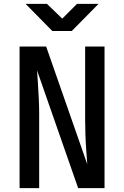

<svg xmlns="http://www.w3.org/2000/svg" viewBox="-20 -970 640 990"><path d="M81 0V-730H218L430 -123Q428 -151 425 -191Q422 -231 420.5 -274Q419 -317 419 -353V-730H519V0H383L171 -607Q173 -580 175.5 -541.5Q178 -503 180 -461Q182 -419 182 -383V0ZM250 -810 112 -950H222L301 -874L377 -950H488L350 -810Z"/></svg>

Font: JetBrains Mono NL SemiBold
Style: Regular
Weight: 600
Designer: Philipp Nurullin, Konstantin Bulenkov
Foundry: JetBrains
Version: Version 2.304; ttfautohint (v1.8.4.7-5d5b)